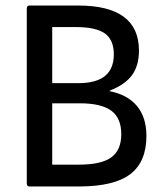

<svg xmlns="http://www.w3.org/2000/svg" viewBox="-20 -675 592 695"><path d="M87 0Q77 0 77 -10V-645Q77 -655 87 -655H263Q483 -655 483 -492Q483 -437 457.5 -402.5Q432 -368 377 -347V-345Q442 -332 476 -291Q510 -250 510 -183Q510 -89 451.5 -44.5Q393 0 265 0ZM169 -79H265Q347 -79 383 -105.5Q419 -132 419 -189Q419 -248 382.5 -274.5Q346 -301 270 -301H169ZM169 -374H264Q328 -374 360 -400Q392 -426 392 -478Q392 -531 359.5 -554Q327 -577 254 -577H169Z"/></svg>

Font: Sofia Sans Semi Condensed Medium
Style: Regular
Weight: 500
Designer: Botio Nikoltchev, Ani Petrova
Foundry: lettersoup
Version: Version 4.100